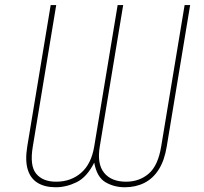

<svg xmlns="http://www.w3.org/2000/svg" viewBox="-20 -748 824 777"><path d="M90.3 -155.3 185.1 -727.5H207.5L112.8 -155.3Q99.6 -77.1 126.5 -44.9Q153.3 -12.7 207 -12.7Q267.1 -12.7 308.3 -48.6Q349.6 -84.5 361.3 -155.3L456.1 -727.5H478.5L383.8 -155.3Q372.1 -84.5 401.4 -48.6Q430.7 -12.7 490.2 -12.7Q543.9 -12.7 581.8 -45.2Q619.6 -77.6 632.3 -155.3L727.1 -727.5H749.5L654.8 -155.3Q645.5 -98.1 622.1 -61.5Q598.6 -24.9 563.7 -7.6Q528.8 9.8 484.9 9.8Q441.9 9.8 407 -10.5Q372.1 -30.8 361.3 -89.8Q331.5 -30.8 289.8 -10.5Q248 9.8 205.6 9.8Q161.6 9.8 132.6 -7.8Q103.5 -25.4 92.3 -61.8Q81.1 -98.1 90.3 -155.3Z"/></svg>

Font: Inter 16pt Thin
Style: Italic
Weight: 250
Italic angle: -9.3988°
Version: Version 4.001;git-66647c0bb